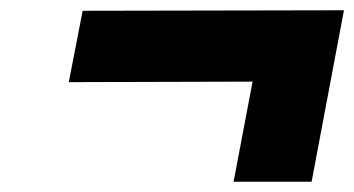

<svg xmlns="http://www.w3.org/2000/svg" viewBox="-20 -504 690 374"><path d="M435 -150 472 -345 114 -344 141 -483 650 -484 587 -150Z"/></svg>

Font: REM
Style: Bold Italic
Weight: 700
Italic angle: -11°
Designer: Octavio Pardo
Foundry: Ashler Design
Version: Version 1.005;gftools[0.9.28]